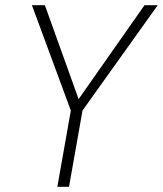

<svg xmlns="http://www.w3.org/2000/svg" viewBox="-20 -720 628 740"><path d="M201 0 253 -294 103 -700H153L283 -338L537 -700H588L298 -294L246 0Z"/></svg>

Font: DM Sans 9pt ExtraLight
Style: Italic
Weight: 250
Italic angle: -10°
Version: Version 4.004;gftools[0.9.30]